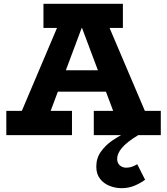

<svg xmlns="http://www.w3.org/2000/svg" viewBox="-20 -706 873 1003"><path d="M48 -18 304 -622H526L783 -18H612L384 -625H431L204 -18ZM13 0V-127H356V0ZM238 -227 262 -339H560L582 -227ZM470 0V-127H820V0ZM207 -560V-686H622V-560ZM615 277Q583 277 552.5 265Q522 253 502.5 228Q483 203 483 164Q483 120 507 86.5Q531 53 564 30Q597 7 623 -5L702 0Q641 37 616.5 67Q592 97 592 123Q592 146 606 158Q620 170 639 170Q655 170 668 165.5Q681 161 697 152L738 233Q712 252 681.5 264.5Q651 277 615 277Z"/></svg>

Font: BioRhyme ExtraBold ExtraBold
Style: Regular
Weight: 800
Version: Version 1.600;gftools[0.9.33]